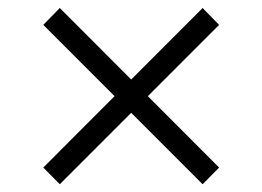

<svg xmlns="http://www.w3.org/2000/svg" viewBox="-20 -526 660 483"><path d="M489.7 -62.5 88.9 -463.4 130.4 -505.9 531.2 -104.5ZM130.4 -62.5 88.9 -104.5 489.7 -505.9 531.2 -463.4Z"/></svg>

Font: Inter 28pt Light
Style: Regular
Weight: 300
Designer: Rasmus Andersson
Foundry: rsms
Version: Version 4.001;git-66647c0bb